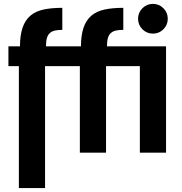

<svg xmlns="http://www.w3.org/2000/svg" viewBox="-20 -780 928 981"><path d="M828.4 0V-543.4H694.6V0ZM685.4 -684.2Q685.4 -652.6 707.7 -630.4Q730 -608.2 761.4 -608.2Q792.8 -608.2 815 -630.4Q837.2 -652.6 837.2 -684.2Q837.2 -715.6 815 -737.9Q792.8 -760.2 761.4 -760.2Q730 -760.2 707.7 -737.9Q685.4 -715.6 685.4 -684.2ZM298.4 -627.4V-740Q243 -740 202.2 -731.2Q161.4 -722.4 135 -699.7Q108.6 -677 95.5 -639.2Q82.4 -601.4 82 -543.4H23V-442H76.4V181H210.2V-442H388V0H521.8V-442H761.8V-543.4H526.6Q526.6 -569 531.2 -585.3Q535.8 -601.6 546.1 -611Q556.4 -620.4 572.3 -623.9Q588.2 -627.4 610 -627.4V-740Q554.6 -740 513.8 -731.2Q473 -722.4 446.6 -699.7Q420.2 -677 407.1 -639.2Q394 -601.4 393.6 -543.4H215Q215 -569 219.6 -585.3Q224.2 -601.6 234.5 -611Q244.8 -620.4 260.7 -623.9Q276.6 -627.4 298.4 -627.4Z"/></svg>

Font: Secuela Light
Style: Regular
Weight: 300
Designer: Fernando Haro
Foundry: deFharo
Version: Version 1.708